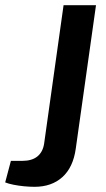

<svg xmlns="http://www.w3.org/2000/svg" viewBox="-33 -710 408 740"><path d="M337 -690 259 -137Q249 -65 207.5 -27.5Q166 10 100 10Q82 10 60.5 8Q39 6 19 2Q-1 -2 -13 -7L9 -90H53Q90 -90 111 -107Q132 -124 137 -156L212 -690Z"/></svg>

Font: Exo 2 SemiBold
Style: Italic
Weight: 600
Italic angle: -8°
Designer: Natanael Gama
Foundry: Natanael Gama
Version: Version 2.010